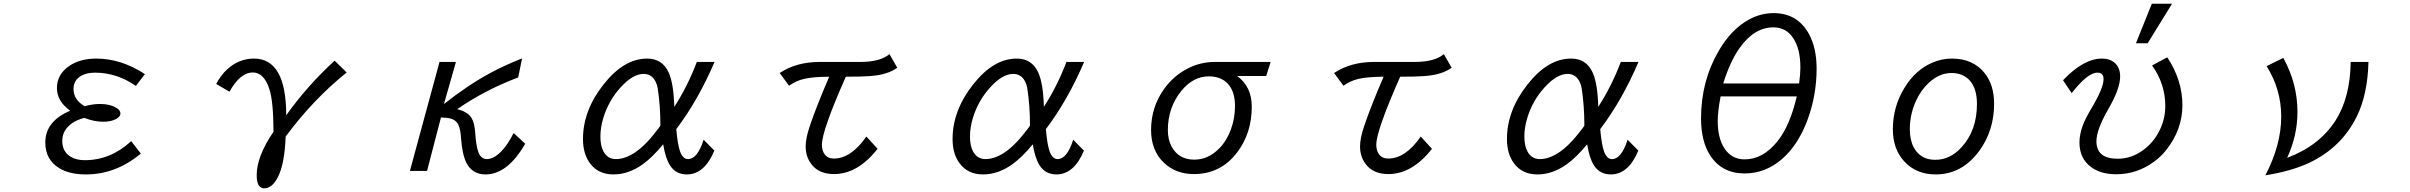

<svg xmlns="http://www.w3.org/2000/svg" viewBox="-20 -900 13040 1039"><path d="M742.2 -68.8Q606.4 43.9 445.3 43.9Q357.9 43.9 302.7 11.2Q225.1 -34.7 225.1 -128.9Q225.1 -244.1 359.9 -300.8Q288.1 -352.1 288.1 -423.3Q288.1 -497.1 354 -542.5Q412.6 -583 501 -583Q635.7 -583 764.2 -499L715.3 -435.1Q611.8 -506.8 494.1 -506.8Q450.2 -506.8 420.9 -490.7Q377.9 -466.8 377.9 -418.5Q377.9 -359.9 438 -325.2Q481.9 -337.4 520 -337.4Q573.7 -337.4 607.4 -317.9Q631.8 -303.7 631.8 -286.1Q631.8 -269 607.9 -255.9Q580.6 -241.2 538.1 -241.2Q490.2 -241.2 436 -262.2Q396.5 -251.5 371.1 -233.9Q316.9 -196.3 316.9 -137.2Q316.9 -79.1 363.3 -51.3Q393.6 -33.2 439 -33.2Q578.6 -33.2 689.9 -136.2Z M1149.9 -445.8Q1175.8 -494.6 1209.5 -524.9Q1272.9 -583 1354.5 -583Q1528.8 -583 1528.8 -275.9Q1641.1 -434.6 1791 -571.8L1856 -507.8Q1673.8 -361.3 1525.9 -161.1Q1520 -10.3 1482.9 60.1Q1452.1 119.1 1409.7 119.1Q1369.1 119.1 1369.1 47.9Q1369.1 -53.7 1460 -187Q1459.5 -350.6 1438 -417Q1408.7 -507.8 1348.6 -507.8Q1279.8 -507.8 1221.7 -403.8Z M2447.3 -564.9 2382.3 -336.9Q2511.7 -439 2629.4 -502.9Q2708.5 -545.9 2805.2 -584L2784.2 -481Q2601.1 -411.6 2454.1 -309.1Q2509.8 -295.9 2531.2 -262.2Q2547.9 -235.8 2551.3 -184.1Q2556.2 -110.8 2568.4 -77.6Q2582.5 -39.1 2614.7 -39.1Q2650.4 -39.1 2689.9 -78.1Q2726.1 -113.3 2759.3 -180.2L2822.3 -122.1Q2726.1 43.9 2607.9 43.9Q2535.2 43.9 2503.4 -20Q2481.4 -64.9 2475.1 -150.9Q2471.7 -200.2 2461.4 -222.7Q2448.2 -252.4 2411.1 -260.3Q2396 -263.2 2366.2 -264.2L2291 24.9H2198.2L2358.4 -564.9Z M3845.7 -85Q3792 43.9 3696.8 43.9Q3636.7 43.9 3605.5 -5.4Q3581.1 -43.5 3568.8 -119.1Q3510.3 -48.3 3458.5 -11.2Q3381.8 43.9 3299.8 43.9Q3217.3 43.9 3172.9 -16.1Q3134.8 -67.4 3134.8 -147.5Q3134.8 -301.8 3245.6 -442.4Q3356 -583 3481.9 -583Q3564.9 -583 3599.1 -506.3Q3625.5 -446.8 3628.9 -321.8Q3700.2 -431.6 3751 -564.9H3846.7Q3758.3 -357.9 3639.6 -201.2Q3647 -116.2 3660.6 -79.1Q3675.8 -39.1 3703.1 -39.1Q3754.4 -39.1 3787.6 -144ZM3553.7 -220.7Q3553.7 -329.1 3539.1 -422.4Q3536.1 -441.4 3527.8 -458Q3506.8 -500 3462.9 -500Q3405.3 -500 3340.3 -429.2Q3273.9 -357.4 3244.6 -261.2Q3229 -209.5 3229 -161.1Q3229 -110.8 3246.1 -79.6Q3268.6 -39.1 3313 -39.1Q3376.5 -39.1 3445.8 -97.2Q3481.4 -127.4 3518.6 -173.8Q3553.7 -217.3 3553.7 -220.7Z M4199.2 -504.9Q4289.1 -564.9 4417 -564.9H4637.2Q4742.7 -564.9 4793.5 -606.9L4835.4 -533.7Q4784.2 -495.1 4688 -488.3Q4645 -484.9 4557.1 -484.9Q4427.7 -192.4 4427.7 -117.2Q4427.7 -85 4442.4 -65.4Q4459.5 -42 4492.7 -42Q4585.4 -42 4668.5 -161.1L4729 -94.7Q4621.6 42 4493.2 42Q4408.7 42 4368.2 -15.1Q4339.8 -54.2 4339.8 -107.4Q4339.8 -152.8 4362.8 -219.7Q4398.9 -326.7 4467.3 -484.9Q4379.4 -484.4 4331.1 -473.1Q4287.1 -462.9 4250 -436Z M5845.7 -85Q5792 43.9 5696.8 43.9Q5636.7 43.9 5605.5 -5.4Q5581.1 -43.5 5568.8 -119.1Q5510.3 -48.3 5458.5 -11.2Q5381.8 43.9 5299.8 43.9Q5217.3 43.9 5172.9 -16.1Q5134.8 -67.4 5134.8 -147.5Q5134.8 -301.8 5245.6 -442.4Q5356 -583 5481.9 -583Q5564.9 -583 5599.1 -506.3Q5625.5 -446.8 5628.9 -321.8Q5700.2 -431.6 5751 -564.9H5846.7Q5758.3 -357.9 5639.6 -201.2Q5647 -116.2 5660.6 -79.1Q5675.8 -39.1 5703.1 -39.1Q5754.4 -39.1 5787.6 -144ZM5553.7 -220.7Q5553.7 -329.1 5539.1 -422.4Q5536.1 -441.4 5527.8 -458Q5506.8 -500 5462.9 -500Q5405.3 -500 5340.3 -429.2Q5273.9 -357.4 5244.6 -261.2Q5229 -209.5 5229 -161.1Q5229 -110.8 5246.1 -79.6Q5268.6 -39.1 5313 -39.1Q5376.5 -39.1 5445.8 -97.2Q5481.4 -127.4 5518.6 -173.8Q5553.7 -217.3 5553.7 -220.7Z M6856 -564.9 6832 -488.8H6674.8Q6753.9 -430.7 6753.9 -323.2Q6753.9 -180.2 6675.8 -76.7Q6586.9 42 6440.4 42Q6343.3 42 6278.8 -19Q6209 -85.4 6209 -196.3Q6209 -319.8 6279.3 -418.5Q6330.6 -489.7 6406.2 -528.8Q6475.6 -564.9 6555.2 -564.9ZM6521.5 -486.8Q6438 -486.8 6374.5 -410.2Q6299.8 -319.8 6299.8 -195.8Q6299.8 -145 6319.8 -107.4Q6358.4 -36.1 6442.9 -36.1Q6519 -36.1 6578.6 -97.7Q6619.1 -139.2 6641.1 -200.2Q6663.1 -260.3 6663.1 -325.7Q6663.1 -407.2 6622.6 -448.7Q6585 -486.8 6521.5 -486.8Z M7199.2 -504.9Q7289.1 -564.9 7417 -564.9H7637.2Q7742.7 -564.9 7793.5 -606.9L7835.4 -533.7Q7784.2 -495.1 7688 -488.3Q7645 -484.9 7557.1 -484.9Q7427.7 -192.4 7427.7 -117.2Q7427.7 -85 7442.4 -65.4Q7459.5 -42 7492.7 -42Q7585.4 -42 7668.5 -161.1L7729 -94.7Q7621.6 42 7493.2 42Q7408.7 42 7368.2 -15.1Q7339.8 -54.2 7339.8 -107.4Q7339.8 -152.8 7362.8 -219.7Q7398.9 -326.7 7467.3 -484.9Q7379.4 -484.4 7331.1 -473.1Q7287.1 -462.9 7250 -436Z M8845.7 -85Q8792 43.9 8696.8 43.9Q8636.7 43.9 8605.5 -5.4Q8581.1 -43.5 8568.8 -119.1Q8510.3 -48.3 8458.5 -11.2Q8381.8 43.9 8299.8 43.9Q8217.3 43.9 8172.9 -16.1Q8134.8 -67.4 8134.8 -147.5Q8134.8 -301.8 8245.6 -442.4Q8356 -583 8481.9 -583Q8564.9 -583 8599.1 -506.3Q8625.5 -446.8 8628.9 -321.8Q8700.2 -431.6 8751 -564.9H8846.7Q8758.3 -357.9 8639.6 -201.2Q8647 -116.2 8660.6 -79.1Q8675.8 -39.1 8703.1 -39.1Q8754.4 -39.1 8787.6 -144ZM8553.7 -220.7Q8553.7 -329.1 8539.1 -422.4Q8536.1 -441.4 8527.8 -458Q8506.8 -500 8462.9 -500Q8405.3 -500 8340.3 -429.2Q8273.9 -357.4 8244.6 -261.2Q8229 -209.5 8229 -161.1Q8229 -110.8 8246.1 -79.6Q8268.6 -39.1 8313 -39.1Q8376.5 -39.1 8445.8 -97.2Q8481.4 -127.4 8518.6 -173.8Q8553.7 -217.3 8553.7 -220.7Z M9578.1 -829.1Q9707 -829.1 9769.5 -715.3Q9810.5 -639.6 9810.5 -528.3Q9810.5 -384.3 9761.2 -251Q9710.9 -115.7 9623 -39.1Q9533.2 38.6 9420.9 38.6Q9298.8 38.6 9235.8 -57.1Q9185.1 -133.8 9185.1 -259.8Q9185.1 -461.4 9281.7 -626.5Q9349.1 -741.7 9443.8 -793.9Q9508.3 -829.1 9578.1 -829.1ZM9305.2 -448.2H9715.8Q9722.7 -498.5 9722.7 -533.7Q9722.7 -636.7 9683.1 -694.8Q9644.5 -752 9577.1 -752Q9473.1 -752 9394 -640.6Q9342.8 -568.8 9305.2 -448.2ZM9291 -378.4Q9275.4 -297.4 9275.4 -246.1Q9275.4 -155.3 9309.6 -100.6Q9348.6 -37.6 9420.9 -37.6Q9521 -37.6 9599.6 -136.7Q9667 -221.7 9703.1 -378.4Z M10543 -583Q10657.2 -583 10720.2 -503.9Q10771 -439.9 10771 -338.4Q10771 -194.3 10691.4 -84.5Q10598.1 43.9 10454.6 43.9Q10348.6 43.9 10283.7 -27.8Q10223.1 -94.2 10223.1 -200.7Q10223.1 -322.8 10286.6 -425.8Q10345.2 -521.5 10436 -560.5Q10486.8 -583 10543 -583ZM10540 -504.9Q10475.6 -504.9 10418.9 -453.1Q10375 -413.1 10347.7 -353Q10314.9 -280.3 10314.9 -201.2Q10314.9 -142.1 10336.4 -102.1Q10372.6 -35.2 10452.6 -35.2Q10533.2 -35.2 10595.2 -103.5Q10678.2 -194.3 10678.2 -337.9Q10678.2 -420.4 10639.6 -463.9Q10603 -504.9 10540 -504.9Z M11538.6 -666 11624.5 -879.9H11733.9L11602.1 -666ZM11190.9 -396 11144 -465.8Q11255.4 -583 11354.5 -583Q11397.5 -583 11423.3 -560.1Q11453.1 -534.7 11453.1 -485.8Q11453.1 -419.9 11388.7 -309.1Q11324.7 -198.2 11324.7 -135.3Q11324.7 -41 11439.9 -41Q11514.6 -41 11578.6 -88.4Q11634.3 -129.4 11666 -193.4Q11697.3 -255.4 11697.3 -327.6Q11697.3 -445.3 11626 -545.9L11708 -589.8Q11790 -466.3 11790 -331.1Q11790 -198.7 11702.1 -87.9Q11674.8 -53.2 11638.2 -26.4Q11545.4 43 11431.6 43Q11349.1 43 11296.9 4.9Q11232.9 -42 11232.9 -128.9Q11232.9 -170.9 11250 -219.2Q11264.6 -258.3 11299.3 -316.4Q11363.3 -423.8 11363.3 -472.2Q11363.3 -506.8 11330.1 -506.8Q11276.9 -506.8 11190.9 -396Z M12796.9 -564.9Q12792.5 -392.1 12735.4 -273.4Q12652.8 -102.5 12476.1 -19Q12380.9 25.9 12238.8 48.8Q12324.7 -115.2 12324.7 -269Q12324.7 -416.5 12245.6 -542L12335.9 -586.9Q12412.6 -447.8 12412.6 -294.9Q12412.6 -167 12356.9 -45.9Q12530.8 -111.3 12618.2 -247.1Q12697.8 -371.1 12700.7 -564.9Z"/></svg>

Font: FORM UDPGothic
Style: Regular
Weight: 400
Foundry: Pronama LLC
Version: Version 1.05101